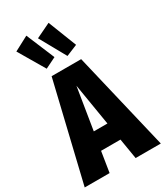

<svg xmlns="http://www.w3.org/2000/svg" viewBox="-253 -1085 1018 1182"><g transform="rotate(-30 255.5 -494.5)"><path d="M323 -145H185L162 0H-15L151 -695H361L526 0H347ZM303 -271 254 -568 206 -271ZM225 -788 148 -750 39 -935 141 -989ZM378 -787 298 -754 195 -939 299 -989Z"/></g></svg>

Font: Fira Sans Compressed ExtraBold
Style: Regular
Weight: 800
Width: 1
Designer: bBox Type GmbH & Carrois Corporate GbR & Edenspiekermann AG
Foundry: bBox Type GmbH & Carrois Corporate GbR & Edenspiekermann AG
Version: Version 4.301